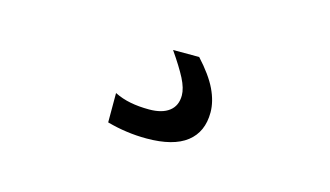

<svg xmlns="http://www.w3.org/2000/svg" viewBox="-37 -86 573 333"><g transform="rotate(15 250.0 80.0)"><path d="M289.1 0Q312.5 25.4 322.8 46.9Q333 68.4 333 87.9Q333 123 309.1 141.6Q285.2 160.2 237.3 160.2Q218.8 160.2 201.2 157.7Q183.6 155.3 166 150.4V97.7Q179.7 104.5 194.8 107.4Q210 110.4 228.5 110.4Q252 110.4 264.6 100.6Q277.3 90.8 277.3 72.3Q277.3 59.6 268.6 42.5Q259.8 25.4 242.2 0Z"/></g></svg>

Font: BabelStone Irk Bitig Colour
Style: Regular
Weight: 400
Designer: Andrew West
Foundry: BabelStone
Version: Version 1.03 June 7, 2023